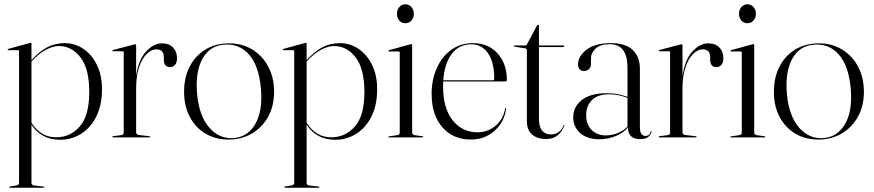

<svg xmlns="http://www.w3.org/2000/svg" viewBox="-20 -642 4081 897"><path d="M127 -437.5V-361Q162.5 -400.5 199.5 -420.5Q236.5 -440.5 282 -440.5Q330.5 -440.5 370 -413.5Q409.5 -386.5 433 -338.2Q456.5 -290 456.5 -225.5Q456.5 -150.5 430 -97.8Q403.5 -45 359 -17Q314.5 11 261.5 11Q173.5 11 127 -59V212Q127 222.5 139 224.5L182.5 229.5Q187 230 187 232.5Q187 235 183.5 235H26Q23 235 23 232.5Q23 229.5 30 228.5L57 224.5Q69 222.5 69 212.5V-403Q69 -407.5 64 -407.5H18.5Q16 -407.5 16 -410Q16 -412 19 -413.5L116.5 -440.5Q120.5 -442 123 -442Q127 -442 127 -437.5ZM255 -427Q228 -427 194.8 -409.8Q161.5 -392.5 127 -354.5V-68.5Q170.5 -0.5 242 -0.5Q308 -0.5 352.5 -51Q397 -101.5 397 -212Q397 -321 356 -374Q315 -427 255 -427Z M616 -430V-287Q627 -363 662.2 -401.2Q697.5 -439.5 736.5 -439.5Q770 -439.5 788.5 -420Q807 -400.5 807 -370Q807 -349.5 797.8 -339Q788.5 -328.5 774.5 -328.5Q746.5 -328.5 745.5 -361V-374Q745.5 -411.5 710.5 -411.5Q688 -411.5 666.2 -390.8Q644.5 -370 630.2 -329Q616 -288 616 -228V-24Q616 -13.5 628 -11.5L678 -5.5Q682 -5 682 -2.5Q682 0 678.5 0H508.5Q504.5 0 504.5 -3Q504.5 -5.5 510 -6L546 -10.5Q558 -12.5 558 -22V-397.5Q558 -402.5 553.5 -402.5H507.5Q505 -402.5 505 -405Q505 -407 508.5 -408.5L605.5 -434Q610 -435 612 -435Q616 -435 616 -430Z M1051 -439.5Q1111 -439.5 1158.5 -410.8Q1206 -382 1233.2 -330.8Q1260.5 -279.5 1260.5 -213Q1260.5 -147 1232.8 -96.8Q1205 -46.5 1156.8 -18.2Q1108.5 10 1047 10Q986.5 10 939.8 -18Q893 -46 866.5 -96.2Q840 -146.5 840 -213Q840 -280 866.2 -331Q892.5 -382 940 -410.8Q987.5 -439.5 1051 -439.5ZM1072 3Q1137.5 -2 1172.8 -62.8Q1208 -123.5 1199 -228Q1189.5 -334.5 1143.8 -386.8Q1098 -439 1028 -433.5Q958.5 -428.5 925 -366Q891.5 -303.5 901 -201.5Q910.5 -99.5 958 -45.5Q1005.5 8.5 1072 3Z M1412.5 -437.5V-361Q1448 -400.5 1485 -420.5Q1522 -440.5 1567.5 -440.5Q1616 -440.5 1655.5 -413.5Q1695 -386.5 1718.5 -338.2Q1742 -290 1742 -225.5Q1742 -150.5 1715.5 -97.8Q1689 -45 1644.5 -17Q1600 11 1547 11Q1459 11 1412.5 -59V212Q1412.5 222.5 1424.5 224.5L1468 229.5Q1472.5 230 1472.5 232.5Q1472.5 235 1469 235H1311.5Q1308.5 235 1308.5 232.5Q1308.5 229.5 1315.5 228.5L1342.5 224.5Q1354.5 222.5 1354.5 212.5V-403Q1354.5 -407.5 1349.5 -407.5H1304Q1301.5 -407.5 1301.5 -410Q1301.5 -412 1304.5 -413.5L1402 -440.5Q1406 -442 1408.5 -442Q1412.5 -442 1412.5 -437.5ZM1540.5 -427Q1513.5 -427 1480.2 -409.8Q1447 -392.5 1412.5 -354.5V-68.5Q1456 -0.5 1527.5 -0.5Q1593.5 -0.5 1638 -51Q1682.5 -101.5 1682.5 -212Q1682.5 -321 1641.5 -374Q1600.5 -427 1540.5 -427Z M1873.5 -533.5Q1856 -533.5 1845.2 -546.2Q1834.5 -559 1834.5 -577.5Q1834.5 -596.5 1845.8 -609.2Q1857 -622 1873.5 -622Q1891 -622 1902.2 -609Q1913.5 -596 1913.5 -577.5Q1913.5 -559 1902.2 -546.2Q1891 -533.5 1873.5 -533.5ZM1905.5 -431.5V-23Q1905.5 -12.5 1917.5 -10.5L1953 -5.5Q1957.5 -5.5 1957.5 -2.5Q1957.5 0 1954 0H1796.5Q1793.5 0 1793.5 -2.5Q1793.5 -4 1797.5 -5L1835.5 -10.5Q1847.5 -12.5 1847.5 -22.5V-397Q1847.5 -401.5 1842.5 -401.5H1797Q1794.5 -401.5 1794.5 -404Q1794.5 -406 1797.5 -407.5L1895 -434.5Q1899 -436 1901.5 -436Q1905.5 -436 1905.5 -431.5Z M2348 -269Q2348 -261.5 2339.5 -261.5H2050.5Q2050 -250 2050 -238Q2050 -135.5 2094.8 -79.8Q2139.5 -24 2210.5 -24Q2258 -24 2294.5 -53.8Q2331 -83.5 2340 -134.5Q2340.5 -138 2342 -138Q2345 -138 2344.5 -133.5Q2336 -71.5 2290.2 -30.8Q2244.5 10 2180.5 10Q2097 10 2046.8 -47.2Q1996.5 -104.5 1996.5 -203.5Q1996.5 -270.5 2020.8 -324.2Q2045 -378 2088.2 -409.2Q2131.5 -440.5 2189.5 -440.5Q2261.5 -440.5 2304.8 -392.2Q2348 -344 2348 -269ZM2182.5 -435Q2124 -435 2090.2 -389.8Q2056.5 -344.5 2051 -267H2281.5Q2289 -267 2289 -275Q2289 -352 2259.8 -393.5Q2230.5 -435 2182.5 -435Z M2434 -416 2384.5 -424Q2380.5 -424.5 2380.5 -427Q2380.5 -429.5 2383 -429.5H2431Q2440 -429.5 2442.5 -436L2489 -523Q2492 -526.5 2494.5 -526.5Q2498 -526.5 2498 -523V-429.5H2612Q2616 -429.5 2616 -426.5Q2616 -422 2606.5 -422H2498V-86Q2498 -49.5 2512.8 -31.8Q2527.5 -14 2553 -14Q2596.5 -14 2613.5 -57.5Q2614.5 -59.5 2615.8 -59Q2617 -58.5 2616.5 -56Q2592.5 7.5 2532.5 7.5Q2490.5 7.5 2466 -13.2Q2441.5 -34 2441.5 -77V-406.5Q2441.5 -415 2434 -416Z M2658 -94.5Q2658 -142.5 2697.8 -174.5Q2737.5 -206.5 2814.5 -206.5Q2846 -206.5 2869.2 -201.5Q2892.5 -196.5 2911.5 -189.5V-326Q2911.5 -435.5 2828.5 -435.5Q2782.5 -435.5 2761.8 -414.5Q2741 -393.5 2741 -372.5V-344Q2741 -328 2731.2 -319Q2721.5 -310 2707.5 -310Q2696 -310 2688.2 -318.2Q2680.5 -326.5 2680.5 -342.5Q2680.5 -379 2720.2 -409.8Q2760 -440.5 2834.5 -440.5Q2903 -440.5 2936.2 -408.5Q2969.5 -376.5 2969.5 -321V-49.5Q2969.5 -26 2976.5 -16.5Q2983.5 -7 2994.5 -7Q3017 -7 3019.5 -27.5Q3020 -30 3022 -30Q3023.5 -30 3023.5 -27.5Q3023.5 -17 3011 -4.5Q2998.5 8 2971 8Q2914 8 2914 -46Q2890 -19.5 2854.5 -5.5Q2819 8.5 2779 8.5Q2723.5 8.5 2690.8 -20.2Q2658 -49 2658 -94.5ZM2718.5 -104Q2718.5 -61 2743.8 -35.2Q2769 -9.5 2810.5 -9.5Q2838 -9.5 2864.8 -19.8Q2891.5 -30 2911.5 -50.5V-185Q2892.5 -192 2871.5 -196.8Q2850.5 -201.5 2825.5 -201.5Q2772.5 -201.5 2745.5 -174.5Q2718.5 -147.5 2718.5 -104Z M3168.5 -430V-287Q3179.5 -363 3214.8 -401.2Q3250 -439.5 3289 -439.5Q3322.5 -439.5 3341 -420Q3359.5 -400.5 3359.5 -370Q3359.5 -349.5 3350.2 -339Q3341 -328.5 3327 -328.5Q3299 -328.5 3298 -361V-374Q3298 -411.5 3263 -411.5Q3240.5 -411.5 3218.8 -390.8Q3197 -370 3182.8 -329Q3168.5 -288 3168.5 -228V-24Q3168.5 -13.5 3180.5 -11.5L3230.5 -5.5Q3234.5 -5 3234.5 -2.5Q3234.5 0 3231 0H3061Q3057 0 3057 -3Q3057 -5.5 3062.5 -6L3098.5 -10.5Q3110.5 -12.5 3110.5 -22V-397.5Q3110.5 -402.5 3106 -402.5H3060Q3057.5 -402.5 3057.5 -405Q3057.5 -407 3061 -408.5L3158 -434Q3162.5 -435 3164.5 -435Q3168.5 -435 3168.5 -430Z M3471.5 -533.5Q3454 -533.5 3443.2 -546.2Q3432.5 -559 3432.5 -577.5Q3432.5 -596.5 3443.8 -609.2Q3455 -622 3471.5 -622Q3489 -622 3500.2 -609Q3511.5 -596 3511.5 -577.5Q3511.5 -559 3500.2 -546.2Q3489 -533.5 3471.5 -533.5ZM3503.5 -431.5V-23Q3503.5 -12.5 3515.5 -10.5L3551 -5.5Q3555.5 -5.5 3555.5 -2.5Q3555.5 0 3552 0H3394.5Q3391.5 0 3391.5 -2.5Q3391.5 -4 3395.5 -5L3433.5 -10.5Q3445.5 -12.5 3445.5 -22.5V-397Q3445.5 -401.5 3440.5 -401.5H3395Q3392.5 -401.5 3392.5 -404Q3392.5 -406 3395.5 -407.5L3493 -434.5Q3497 -436 3499.5 -436Q3503.5 -436 3503.5 -431.5Z M3806.5 -439.5Q3866.5 -439.5 3914 -410.8Q3961.5 -382 3988.8 -330.8Q4016 -279.5 4016 -213Q4016 -147 3988.2 -96.8Q3960.5 -46.5 3912.2 -18.2Q3864 10 3802.5 10Q3742 10 3695.2 -18Q3648.5 -46 3622 -96.2Q3595.5 -146.5 3595.5 -213Q3595.5 -280 3621.8 -331Q3648 -382 3695.5 -410.8Q3743 -439.5 3806.5 -439.5ZM3827.5 3Q3893 -2 3928.2 -62.8Q3963.5 -123.5 3954.5 -228Q3945 -334.5 3899.2 -386.8Q3853.5 -439 3783.5 -433.5Q3714 -428.5 3680.5 -366Q3647 -303.5 3656.5 -201.5Q3666 -99.5 3713.5 -45.5Q3761 8.5 3827.5 3Z"/></svg>

Font: Fraunces 144pt Light
Style: Regular
Weight: 300
Version: Version 1.000;[b76b70a41]